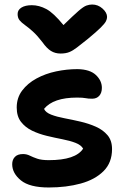

<svg xmlns="http://www.w3.org/2000/svg" viewBox="-20 -820 556 850"><path d="M196 10Q111 10 72.5 -21.5Q34 -53 34 -93Q34 -113 46 -125.5Q58 -138 82 -138Q98 -138 112 -131Q126 -124 145 -117.5Q164 -111 196 -111Q315 -111 348 -162Q339 -178 314.5 -187.5Q290 -197 256.5 -203.5Q223 -210 187.5 -218.5Q152 -227 122 -241.5Q92 -256 73 -280.5Q54 -305 54 -344Q54 -387 78 -419Q102 -451 141.5 -472.5Q181 -494 228.5 -504Q276 -514 323 -514Q378 -513 404.5 -488Q431 -463 431 -431Q431 -409 419.5 -396Q408 -383 388 -383Q370 -383 358.5 -385.5Q347 -388 321 -388Q216 -388 175 -338Q182 -322 206.5 -312.5Q231 -303 265.5 -296.5Q300 -290 336.5 -281.5Q373 -273 404.5 -259Q436 -245 456 -221.5Q476 -198 476 -160Q476 -100 438.5 -62.5Q401 -25 337.5 -7.5Q274 10 196 10ZM388 -800Q414 -800 434 -782Q454 -764 454 -745Q454 -736 449 -726Q444 -716 426 -698Q408 -680 368 -647Q339 -624 321 -610Q303 -596 287 -589.5Q271 -583 248 -583Q224 -583 205.5 -594.5Q187 -606 168 -633Q145 -663 125.5 -680.5Q106 -698 90.5 -709Q75 -720 66.5 -730.5Q58 -741 58 -758Q58 -776 75 -786.5Q92 -797 121 -797Q153 -797 185 -780Q217 -763 261 -709Q305 -752 327.5 -771.5Q350 -791 363 -795.5Q376 -800 388 -800Z"/></svg>

Font: Shantell Sans Normal
Style: Regular
Weight: 600
Designer: Stephen Nixon, Anya Danilova, Shantell Martin
Foundry: Arrow Type
Version: Version 1.009;[a7da0bfa3]